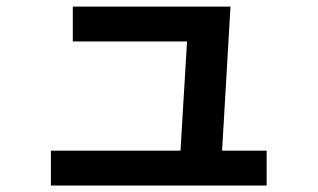

<svg xmlns="http://www.w3.org/2000/svg" viewBox="-20 -575 978 591"><path d="M136.7 -111.3H535.6L555.7 -447.3H204.1V-554.7H689.5L663.6 -111.3H800.8V-3.9H136.7Z"/></svg>

Font: Pretendard
Style: Bold
Weight: 700
Designer: Base glyphs from Inter by Rasmus Andersson; Hangeul glyphs from Noto Sans CJK(Source Han Sans) by Jang Soo-young and Kan
Foundry: Kil Hyung-jin
Version: Version 1.309